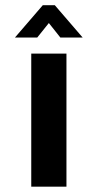

<svg xmlns="http://www.w3.org/2000/svg" viewBox="-20 -700 363 720"><path d="M97.2 0V-499H229.2V0ZM36 -559.2 140.4 -680.4H185.6L290 -559.2H206.4L163.2 -613.6L119.6 -559.2Z"/></svg>

Font: Maven Pro VF Beta
Style: Regular
Weight: 400
Designer: Joe Prince
Foundry: Joe Prince
Version: Version 2.002